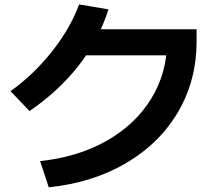

<svg xmlns="http://www.w3.org/2000/svg" viewBox="-20 -800 978 849"><path d="M718.7 -616.6 772.6 -555.4H318.7V-670.5H849.3V-616.6Q849.3 -445.3 768 -306Q686.6 -166.7 538.4 -79.3Q390.2 8 195.6 28.3L157.3 -87.7Q323.6 -105 451.1 -177.2Q578.5 -249.4 648.6 -363.5Q718.7 -477.7 718.7 -616.6ZM329.9 -780.4 459.6 -758.5Q417.6 -625.7 329.1 -511.8Q240.6 -397.9 110.5 -308.9L26.6 -396.9Q128.7 -469.8 209.6 -572.1Q290.5 -674.3 329.9 -780.4Z"/></svg>

Font: WEMIX Pretendard Variable
Style: Regular
Weight: 400
Designer: Base glyphs from Inter by Rasmus Andersson; Hangeul glyphs from Noto Sans CJK(Source Han Sans) by Jang Soo-young and Kan
Foundry: Kil Hyung-jin
Version: Version 1.000;Glyphs 3.2 (3208)